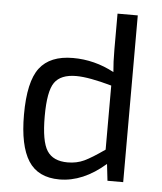

<svg xmlns="http://www.w3.org/2000/svg" viewBox="-52 -745 676 803"><g transform="rotate(5 286.5 -344.0)"><path d="M494 -700V0H428L420 -70Q326 12 227 12Q137 12 96.5 -51.5Q56 -115 56 -245Q56 -384 100 -441.5Q144 -499 240 -499Q331 -499 413 -455Q409 -496 409 -550V-700ZM255 -62Q293 -62 324 -76.5Q355 -91 409 -129V-398Q313 -425 260 -425Q195 -425 169 -388Q143 -351 143 -246Q143 -141 168.5 -101.5Q194 -62 255 -62Z"/></g></svg>

Font: Exo 2
Style: Regular
Weight: 400
Designer: Natanael Gama
Version: Version 1.001;PS 001.001;hotconv 1.0.70;makeotf.lib2.5.58329